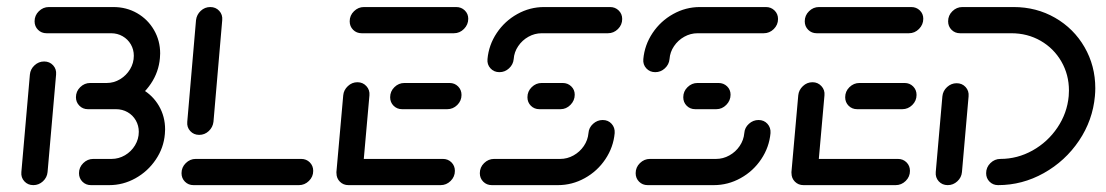

<svg xmlns="http://www.w3.org/2000/svg" viewBox="-20 -539 3219 559"><path d="M77 0Q61.1 0 50.9 -11.1Q40.7 -22.2 42.2 -38.1L67 -321.9Q68.5 -337.8 80.6 -348.9Q92.6 -360 108.5 -360Q124.4 -360 134.6 -348.9Q144.8 -337.8 143.3 -321.9L118.5 -38.1Q117 -22.2 105 -11.1Q93 0 77 0ZM265.9 -297.4H324.1Q362.2 -297.4 393.5 -279.4Q424.8 -261.5 442.8 -230.6Q460.7 -199.6 460.7 -162.2Q460.7 -157.8 460 -148.9Q456.7 -108.5 433.5 -74.3Q410.4 -40 374.4 -20Q338.5 0 298.1 0H244.8Q230 0 220 -10Q210 -20 210 -34.8Q210 -51.9 222.4 -64.1Q234.8 -76.3 251.5 -76.3H304.8Q325.6 -76.3 343.9 -87Q362.2 -97.8 373.1 -115.9Q384.1 -134.1 384.1 -155.2Q384.1 -173.3 375.4 -188.5Q366.7 -203.7 351.5 -212.4Q336.3 -221.1 317.4 -221.1H259.6ZM201.1 -255.9Q201.1 -273 213.5 -285.2Q225.9 -297.4 242.6 -297.4H290.7Q311.5 -297.4 329.6 -308.3Q347.8 -319.3 358.7 -337.4Q369.6 -355.6 369.6 -376.7Q369.6 -394.8 360.9 -409.8Q352.2 -424.8 337 -433.5Q321.9 -442.2 303.3 -442.2H115.6Q100.7 -442.2 90.7 -452.2Q80.7 -462.2 80.7 -477Q80.7 -494.1 93.1 -506.3Q105.6 -518.5 122.2 -518.5H310Q348.1 -518.5 379.3 -500.6Q410.4 -482.6 428.3 -451.7Q446.3 -420.7 446.3 -383.3Q446.3 -378.9 445.6 -370Q442.2 -329.6 419.3 -295.4Q396.3 -261.1 360.4 -241.1Q324.4 -221.1 284.1 -221.1H235.9Q221.1 -221.1 211.1 -231.3Q201.1 -241.5 201.1 -255.9Z M891.9 -41.5Q891.9 -24.4 879.4 -12.2Q867 0 850.4 0H543.3Q528.5 0 518.5 -10Q508.5 -20 508.5 -34.8Q508.5 -51.9 520.9 -64.1Q533.3 -76.3 549.6 -76.3H857Q871.9 -76.3 881.9 -66.3Q891.9 -56.3 891.9 -41.5ZM560 -146.3Q544.1 -146.3 533.9 -157.4Q523.7 -168.5 525.2 -184.4L550.7 -480.4Q552.6 -496.3 564.4 -507.4Q576.3 -518.5 592.2 -518.5Q608.1 -518.5 618.3 -507.4Q628.5 -496.3 627 -480.4L601.5 -184.4Q599.6 -168.5 587.8 -157.4Q575.9 -146.3 560 -146.3Z M959.3 -36.3 979.3 -261.5Q980.7 -277 992.8 -288.3Q1004.8 -299.6 1020.7 -299.6Q1036.3 -299.6 1046.7 -288.3Q1057 -277 1055.6 -261.5L1035.6 -36.3ZM1304.4 -41.5Q1304.4 -24.4 1292 -12.2Q1279.6 0 1263 0H994.4Q979.6 0 969.6 -10Q959.6 -20 959.6 -34.8Q959.6 -51.9 972 -64.1Q984.4 -76.3 1000.7 -76.3H1269.6Q1284.4 -76.3 1294.4 -66.3Q1304.4 -56.3 1304.4 -41.5ZM1115.9 -255.9Q1115.9 -273 1128.3 -285.2Q1140.7 -297.4 1157.4 -297.4H1288.9Q1303.7 -297.4 1313.7 -287.4Q1323.7 -277.4 1323.7 -262.6Q1323.7 -245.6 1311.3 -233.3Q1298.9 -221.1 1282.2 -221.1H1150.7Q1135.9 -221.1 1125.9 -231.1Q1115.9 -241.1 1115.9 -255.9ZM998.1 -477Q998.1 -494.1 1010.6 -506.3Q1023 -518.5 1039.6 -518.5H1308.1Q1323 -518.5 1333.1 -508.7Q1343.3 -498.9 1343.3 -484.4Q1343.3 -467.4 1330.9 -454.8Q1318.5 -442.2 1301.5 -442.2H1033Q1018.1 -442.2 1008.1 -452.2Q998.1 -462.2 998.1 -477Z M1734.8 -189.6Q1750.7 -189.6 1760.7 -178.5Q1770.7 -167.4 1769.6 -151.5Q1765.9 -110.4 1742.6 -75.6Q1719.3 -40.7 1682.6 -20.4Q1645.9 0 1604.4 0H1411.9Q1397 0 1387 -10Q1377 -20 1377 -34.8Q1377 -51.9 1389.4 -64.1Q1401.9 -76.3 1418.5 -76.3H1611.1Q1631.5 -76.3 1649.8 -86.5Q1668.1 -96.7 1679.8 -113.9Q1691.5 -131.1 1693.3 -151.5Q1694.4 -167.4 1706.7 -178.5Q1718.9 -189.6 1734.8 -189.6ZM1653.3 -263.3Q1653.3 -246.3 1640.9 -233.7Q1628.5 -221.1 1611.9 -221.1H1550.4Q1535.6 -221.1 1525.6 -231.1Q1515.6 -241.1 1515.6 -255.9Q1515.6 -273 1528 -285.2Q1540.4 -297.4 1557 -297.4H1618.1Q1633 -297.4 1643.1 -287.6Q1653.3 -277.8 1653.3 -263.3ZM1434.1 -328.9Q1418.1 -328.9 1408 -340Q1397.8 -351.1 1399.3 -367Q1403 -408.1 1426.3 -443Q1449.6 -477.8 1486.1 -498.1Q1522.6 -518.5 1564.1 -518.5H1756.3Q1771.1 -518.5 1781.3 -508.5Q1791.5 -498.5 1791.5 -483.7Q1791.5 -466.7 1779.1 -454.4Q1766.7 -442.2 1750 -442.2H1557.4Q1536.7 -442.2 1518.5 -432Q1500.4 -421.9 1488.7 -404.6Q1477 -387.4 1475.6 -367Q1474.1 -351.1 1462 -340Q1450 -328.9 1434.1 -328.9Z M2188.5 -189.6Q2204.4 -189.6 2214.4 -178.5Q2224.4 -167.4 2223.3 -151.5Q2219.6 -110.4 2196.3 -75.6Q2173 -40.7 2136.3 -20.4Q2099.6 0 2058.1 0H1865.6Q1850.7 0 1840.7 -10Q1830.7 -20 1830.7 -34.8Q1830.7 -51.9 1843.1 -64.1Q1855.6 -76.3 1872.2 -76.3H2064.8Q2085.2 -76.3 2103.5 -86.5Q2121.9 -96.7 2133.5 -113.9Q2145.2 -131.1 2147 -151.5Q2148.1 -167.4 2160.4 -178.5Q2172.6 -189.6 2188.5 -189.6ZM2107 -263.3Q2107 -246.3 2094.6 -233.7Q2082.2 -221.1 2065.6 -221.1H2004.1Q1989.3 -221.1 1979.3 -231.1Q1969.3 -241.1 1969.3 -255.9Q1969.3 -273 1981.7 -285.2Q1994.1 -297.4 2010.7 -297.4H2071.9Q2086.7 -297.4 2096.9 -287.6Q2107 -277.8 2107 -263.3ZM1887.8 -328.9Q1871.9 -328.9 1861.7 -340Q1851.5 -351.1 1853 -367Q1856.7 -408.1 1880 -443Q1903.3 -477.8 1939.8 -498.1Q1976.3 -518.5 2017.8 -518.5H2210Q2224.8 -518.5 2235 -508.5Q2245.2 -498.5 2245.2 -483.7Q2245.2 -466.7 2232.8 -454.4Q2220.4 -442.2 2203.7 -442.2H2011.1Q1990.4 -442.2 1972.2 -432Q1954.1 -421.9 1942.4 -404.6Q1930.7 -387.4 1929.3 -367Q1927.8 -351.1 1915.7 -340Q1903.7 -328.9 1887.8 -328.9Z M2284.1 -36.3 2304.1 -261.5Q2305.6 -277 2317.6 -288.3Q2329.6 -299.6 2345.6 -299.6Q2361.1 -299.6 2371.5 -288.3Q2381.9 -277 2380.4 -261.5L2360.4 -36.3ZM2629.3 -41.5Q2629.3 -24.4 2616.9 -12.2Q2604.4 0 2587.8 0H2319.3Q2304.4 0 2294.4 -10Q2284.4 -20 2284.4 -34.8Q2284.4 -51.9 2296.9 -64.1Q2309.3 -76.3 2325.6 -76.3H2594.4Q2609.3 -76.3 2619.3 -66.3Q2629.3 -56.3 2629.3 -41.5ZM2440.7 -255.9Q2440.7 -273 2453.1 -285.2Q2465.6 -297.4 2482.2 -297.4H2613.7Q2628.5 -297.4 2638.5 -287.4Q2648.5 -277.4 2648.5 -262.6Q2648.5 -245.6 2636.1 -233.3Q2623.7 -221.1 2607 -221.1H2475.6Q2460.7 -221.1 2450.7 -231.1Q2440.7 -241.1 2440.7 -255.9ZM2323 -477Q2323 -494.1 2335.4 -506.3Q2347.8 -518.5 2364.4 -518.5H2633Q2647.8 -518.5 2658 -508.7Q2668.1 -498.9 2668.1 -484.4Q2668.1 -467.4 2655.7 -454.8Q2643.3 -442.2 2626.3 -442.2H2357.8Q2343 -442.2 2333 -452.2Q2323 -462.2 2323 -477Z M2765.2 -296.7Q2781.1 -296.7 2791.3 -285.6Q2801.5 -274.4 2800 -258.5L2780.7 -38.1Q2779.3 -22.2 2767.2 -11.1Q2755.2 0 2739.3 0Q2723.3 0 2713.1 -11.1Q2703 -22.2 2704.4 -38.1L2723.7 -258.5Q2725.2 -274.4 2737.4 -285.6Q2749.6 -296.7 2765.2 -296.7ZM2851.1 -34.8Q2851.1 -51.9 2863.5 -64.1Q2875.9 -76.3 2892.6 -76.3Q2942.2 -76.3 2986.3 -100.9Q3030.4 -125.6 3058.7 -167.6Q3087 -209.6 3091.5 -259.3Q3092.2 -270.4 3092.2 -275.6Q3092.2 -321.5 3070.2 -359.8Q3048.1 -398.1 3009.8 -420.2Q2971.5 -442.2 2924.4 -442.2H2775.2Q2760.4 -442.2 2750.4 -452.2Q2740.4 -462.2 2740.4 -477Q2740.4 -494.1 2752.8 -506.3Q2765.2 -518.5 2781.9 -518.5H2931.1Q2997.4 -518.5 3051.9 -487.2Q3106.3 -455.9 3137.6 -401.7Q3168.9 -347.4 3168.9 -282.2Q3168.9 -271.1 3167.8 -259.3Q3161.5 -188.9 3121.5 -129.4Q3081.5 -70 3018.9 -35Q2956.3 0 2885.9 0Q2871.1 0 2861.1 -10Q2851.1 -20 2851.1 -34.8Z"/></svg>

Font: 26F Galaxy Sans
Style: Bold Italic
Weight: 700
Italic angle: -5°
Designer: C₂₉H₂₅N₃O₅
Version: Version 1.200